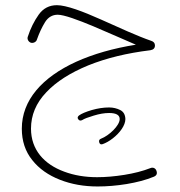

<svg xmlns="http://www.w3.org/2000/svg" viewBox="-20 -419 680 726"><path d="M195.3 -399.4C166.5 -399.4 143.6 -387.7 126.5 -363.8C109.4 -339.8 95.2 -311.5 85 -279.8C81.5 -270 88.9 -259.8 97.2 -257.3C106.9 -254.9 117.7 -261.2 119.6 -269.5C128.4 -294.4 138.7 -316.4 150.4 -335.4C162.1 -354 178.2 -363.3 198.2 -363.3C246.1 -363.3 410.6 -284.7 493.7 -250C408.2 -236.3 333 -214.8 268.1 -185.5C138.7 -126.5 62.5 -39.6 62.5 67.4C62.5 114.3 75.7 153.8 102.1 186.5C127.9 219.2 163.1 243.7 206.5 260.7C250 277.8 297.4 286.1 349.1 286.1C383.8 286.1 420.4 283.2 459 276.9C497.1 270.5 531.2 261.7 561 249.5C572.3 245.1 575.7 237.3 571.3 226.1C567.9 216.8 558.1 212.4 548.3 216.8C519.5 228 486.8 236.3 450.2 242.2C413.6 248 379.4 251 347.2 251C301.8 251 260.3 244.1 222.7 230C146.5 202.1 97.2 147 97.2 67.4C97.2 16.6 116.2 -29.3 154.8 -69.8C192.9 -110.4 246.1 -144 314 -171.9C381.8 -199.2 460 -218.3 548.3 -229C560.1 -231 565.9 -236.8 565.9 -247.1C565.9 -255.9 561 -261.7 551.8 -264.6C500.5 -282.2 430.2 -314.5 361.8 -345.2C293 -376 230.5 -399.4 195.3 -399.4ZM276.4 32.7C280.3 37.6 285.2 38.1 291.5 34.7C298.8 29.8 313.5 24.4 334.5 18.1C355.5 11.7 374.5 8.3 392.6 8.3C419.4 8.3 432.6 16.1 432.6 31.2C432.6 55.7 392.6 93.8 361.8 105.5C355.5 107.9 353.5 112.3 355 118.7C356.9 126 361.3 128.4 368.2 126C380.4 121.6 393.6 114.3 406.7 104C433.1 83.5 454.1 55.2 454.1 31.2C453.6 15.1 447.3 3.4 434.6 -2.9C421.9 -9.3 407.7 -12.7 392.6 -12.7C371.6 -12.7 349.6 -9.3 327.1 -2.9C304.2 3.9 288.1 10.7 278.8 17.6C272.9 22.5 272 27.3 276.4 32.7Z"/></svg>

Font: Mikhak ExtraLight
Style: Regular
Weight: 200
Designer: Amin Abedi
Version: Version 3.2